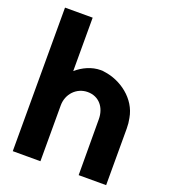

<svg xmlns="http://www.w3.org/2000/svg" viewBox="-150 -949 932 1057"><g transform="rotate(20 315.5 -420.5)"><path d="M48 0H210V-327C210 -395 261 -447 325 -447C392 -447 433 -395 433 -327L434 0H595V-331C595 -353 593 -372 589 -391C571 -499 469 -571 373 -583C366 -585 358 -585 351 -585C299 -585 249 -562 210 -528V-841H48Z"/></g></svg>

Font: Rabbid Highway Sign IV
Style: Bd
Weight: 400
Foundry: Cannot Into Space Fonts
Version: Version 0.277